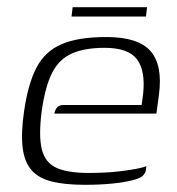

<svg xmlns="http://www.w3.org/2000/svg" viewBox="-20 -507 492 534"><path d="M216 7Q161 7 124.5 -2Q88 -11 68 -33.5Q48 -56 43 -96Q38 -136 47 -198Q58 -274 81.5 -319Q105 -364 151 -384Q197 -404 276 -404Q365 -404 399 -364.5Q433 -325 422 -243L415 -191H131Q133 -201 138.5 -208Q144 -215 158 -215H374L378 -245Q385 -310 361 -342Q337 -374 271 -374Q216 -374 180.5 -358.5Q145 -343 125.5 -305.5Q106 -268 96 -198Q87 -128 96.5 -91Q106 -54 137.5 -40Q169 -26 226 -26Q246 -26 269.5 -27Q293 -28 317 -31Q341 -34 359.5 -37.5Q378 -41 387 -45L386 -35Q385 -27 378.5 -19.5Q372 -12 353 -7Q328 0 293 3.5Q258 7 216 7ZM179 -461 182 -487H389L386 -461Z"/></svg>

Font: Genos Thin Light
Style: Italic
Weight: 300
Italic angle: -8°
Version: Version 1.010